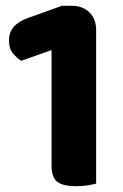

<svg xmlns="http://www.w3.org/2000/svg" viewBox="-20 -635 426 663"><path d="M53 -425Q39 -434 25 -450.5Q11 -467 11 -496Q11 -550 77 -573L194 -615H228Q266 -615 289 -592Q312 -569 312 -531V-1Q301 2 283 5Q265 8 243 8Q198 8 178 -7Q158 -22 158 -64V-462Z"/></svg>

Font: Baloo Tammudu 2
Style: Bold
Weight: 700
Designer: Maithili Shingre, Omkar Shende and Ek Type
Foundry: Ek Type
Version: Version 1.640;hotconv 1.0.111;makeotfexe 2.5.65597; ttfautoh